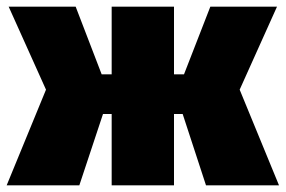

<svg xmlns="http://www.w3.org/2000/svg" viewBox="-31 -556 857 576"><path d="M800 -536H600L521 -333H491V-536H304V-333H274L196 -536H-5L107 -287L-11 0H207L278 -214H304V0H491V-214H517L587 0H806L688 -287Z"/></svg>

Font: Fira Sans Ultra
Style: Regular
Weight: 950
Designer: Carrois Corporate & Edenspiekermann AG
Foundry: Carrois Corporate GbR & Edenspiekermann AG
Version: Version 4.203;PS 004.203;hotconv 1.0.88;makeotf.lib2.5.64775